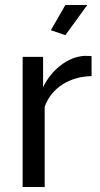

<svg xmlns="http://www.w3.org/2000/svg" viewBox="-20 -750 403 770"><path d="M242.2 -608.9 184.1 -628.9 242.2 -730H330.1ZM347.2 -444.8Q280.8 -443.4 230.2 -410.9Q179.7 -378.4 159.2 -321.8V0H70.8V-522H152.8V-400.9Q180.2 -455.1 224.4 -488.8Q268.6 -522.5 317.9 -525.9Q340.3 -525.9 347.2 -524.9Z"/></svg>

Font: Rawline Medium
Style: Regular
Weight: 500
Designer: Matt McInerney, Pablo Impallari, Rodrigo Fuenzalida
Foundry: Matt McInerney, Pablo Impallari, Rodrigo Fuenzalida
Version: Version 4.020;PS 004.020;hotconv 1.0.88;makeotf.lib2.5.64775